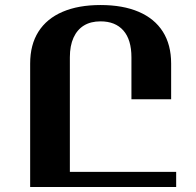

<svg xmlns="http://www.w3.org/2000/svg" viewBox="-20 -744 781 764"><path d="M380 -724Q469 -724 532 -697Q595 -670 628 -618Q661 -566 661 -491V-349H503V-516Q503 -586 471 -622.5Q439 -659 380 -659Q341 -659 314 -642.5Q287 -626 272.5 -594Q258 -562 258 -516V0H100V-491Q100 -566 133 -618Q166 -670 229 -697Q292 -724 380 -724ZM248 0V-60H681V0Z"/></svg>

Font: Noto Serif Armenian
Style: Regular
Weight: 400
Designer: Monotype Design Team
Foundry: Monotype Imaging Inc.
Version: Version 2.007